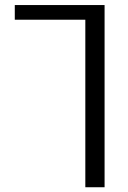

<svg xmlns="http://www.w3.org/2000/svg" viewBox="-20 -540 519 779"><path d="M404.3 -519.5V219.7H326.2V-460H40V-519.5Z"/></svg>

Font: Mgen+ 1c regular
Style: Regular
Weight: 400
Designer: [Source Han Sans]
Ryoko NISHIZUKA  (kana & ideographs); Paul D. Hunt (Latin, Greek & Cyrillic); Wenlong ZHANG  (bopomofo
Version: Version 1.059.20150602